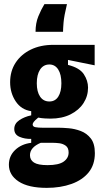

<svg xmlns="http://www.w3.org/2000/svg" viewBox="-20 -745 502 929"><path d="M206 164Q117 164 70 133Q23 102 23 52Q23 10 53 -19Q83 -48 131 -54V-73Q100 -72 74.5 -83Q49 -94 49 -121Q49 -147 73.5 -163.5Q98 -180 131 -187V-207Q83 -214 56 -254.5Q29 -295 29 -347Q29 -401 55.5 -441.5Q82 -482 129 -505Q176 -528 238 -528H438V-429L309 -455V-431Q365 -417 385.5 -386Q406 -355 406 -321Q406 -280 384 -246Q362 -212 321 -191.5Q280 -171 224 -171Q213 -171 196.5 -172Q180 -173 165 -176Q149 -163 143.5 -155.5Q138 -148 138 -143Q138 -132 152 -129.5Q166 -127 186 -127H264Q283 -127 312.5 -124.5Q342 -122 371 -111Q400 -100 419.5 -75Q439 -50 439 -4Q439 52 409 89Q379 126 326 145Q273 164 206 164ZM219 -254Q247 -254 262 -277.5Q277 -301 277 -342Q277 -385 261.5 -409Q246 -433 219 -433Q190 -433 174 -408.5Q158 -384 158 -342Q158 -301 174 -277.5Q190 -254 219 -254ZM210 54Q264 54 288 37Q312 20 312 -7Q312 -30 298 -40Q284 -50 266.5 -52Q249 -54 237 -54H177Q125 -32 125 6Q125 29 144.5 41.5Q164 54 210 54ZM304 -725Q290 -667 287.5 -636Q285 -605 285 -591H152Q152 -633 165.5 -666Q179 -699 195 -725Z"/></svg>

Font: Bricolage Grotesque 12pt Condensed Bricolage Grotesque 10pt Condensed Regular
Style: Bold
Weight: 700
Width: 3
Designer: Mathieu Triay
Foundry: Atelier Triay
Version: Version 1.001; ttfautohint (v1.8.4.7-5d5b);gftools[0.9.33.de